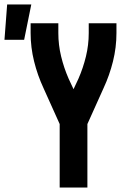

<svg xmlns="http://www.w3.org/2000/svg" viewBox="-79 -839 599 859"><path d="M188 0V-284L116 -444Q89 -502 73.5 -564.5Q58 -627 58 -691V-735H182V-691Q182 -638 194.5 -586.5Q207 -535 228 -487L250 -440L272 -487Q293 -535 305.5 -586.5Q318 -638 318 -691V-735H442V-691Q442 -627 426.5 -564.5Q411 -502 384 -444L312 -284V0ZM-59 -661 -47 -819H61L29 -661Z"/></svg>

Font: Iosevka Term Curly Extrabold
Style: Regular
Weight: 800
Designer: Belleve Invis
Foundry: Belleve Invis
Version: Version 32.3.0